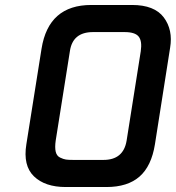

<svg xmlns="http://www.w3.org/2000/svg" viewBox="-20 -752 707 772"><path d="M204 -187Q200 -159 204 -142Q208 -125 221.5 -118.5Q235 -112 245 -110.5Q255 -109 275 -109H396Q476 -109 489 -186L546 -546Q552 -587 537.5 -605Q523 -623 481 -623H354Q272 -623 261 -546ZM86 -172 147 -556Q175 -732 347 -732H511Q601 -732 638.5 -682Q676 -632 664 -560L603 -172Q589 -84 541 -42Q493 0 408 0H244Q161 0 116.5 -43Q72 -86 86 -172Z"/></svg>

Font: Exo
Style: Demi Bold Italic
Weight: 600
Designer: Natanael Gama
Version: Version 1